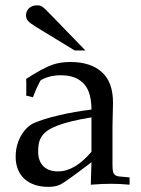

<svg xmlns="http://www.w3.org/2000/svg" viewBox="-20 -707 540 735"><path d="M106 -334.5 80.1 -341.3Q80.6 -346.7 80.6 -354.5Q80.6 -362.3 80.6 -372.1Q80.6 -382.3 80.6 -390.4Q80.6 -398.4 80.1 -404.8Q142.6 -445.8 181.6 -459.5Q211.9 -469.7 249.5 -469.7Q326.7 -469.7 369.6 -431.2Q412.6 -392.6 412.6 -314L410.6 -224.6V-79.1Q410.6 -65.4 411.6 -56.2Q412.6 -46.9 416.3 -41.5Q419.9 -36.1 426.5 -33.7Q433.1 -31.2 444.3 -30.8L476.1 -27.8V0Q455.6 -2 438.2 -2.7Q420.9 -3.4 405.8 -3.4Q391.1 -3.4 371.8 -2.7Q352.5 -2 327.6 0L330.1 -85.9Q231.4 -10.7 211.9 -1Q193.8 8.3 165 8.3Q135.3 8.3 112.1 0.2Q88.9 -7.8 72.8 -22.9Q56.6 -38.1 48.3 -59.3Q40 -80.6 40 -106.9Q40 -132.8 46.6 -154.5Q53.2 -176.3 63.7 -192.9Q74.2 -209.5 86.9 -220.7Q99.6 -231.9 111.8 -236.8Q126 -242.7 148.7 -250.2Q171.4 -257.8 203.6 -265.1Q235.8 -272.9 267.3 -278.3Q298.8 -283.7 330.1 -287.6Q330.1 -318.4 323.7 -342.8Q317.4 -367.2 303 -384Q288.6 -400.9 266.1 -409.9Q243.7 -418.9 211.4 -418.9Q196.8 -418.9 184.1 -416.7Q171.4 -414.6 161.1 -411.1Q150.9 -407.7 143.8 -404.1Q136.7 -400.4 134.3 -397.9L125.5 -380.4Q118.2 -366.2 114 -354.5Q109.9 -342.8 106 -334.5ZM330.1 -257.8Q286.6 -250.5 254.4 -242.7Q222.2 -234.9 199.5 -226.1Q176.8 -217.3 162.4 -207.3Q147.9 -197.3 139.9 -185.1Q131.8 -172.9 128.9 -158.7Q126 -144.5 126 -127.4Q126 -90.8 146 -70.8Q166 -50.8 201.7 -50.8Q266.6 -50.8 330.1 -126ZM307.1 -513.7H266.1L114.7 -606Q104 -612.8 96.9 -618.2Q89.8 -623.5 86.2 -628.4Q82.5 -633.3 81.1 -638.2Q79.6 -643.1 79.6 -648.9Q79.6 -664.6 91.1 -675.5Q102.5 -686.5 121.1 -686.5Q126.5 -686.5 130.4 -686Q134.3 -685.5 139.2 -682.9Q144 -680.2 150.4 -674.6Q156.7 -668.9 167 -658.2Z"/></svg>

Font: XB Kayhan
Style: Regular
Weight: 400
Designer: Behnam
Foundry: Irmug
Version: Version 7.300 2009